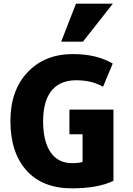

<svg xmlns="http://www.w3.org/2000/svg" viewBox="-20 -1009 729 1051"><path d="M601 -19Q515 22 374 22Q213 22 125 -76Q37 -174 37 -347Q37 -514 131 -613.5Q225 -713 379 -713Q509 -713 597 -661L544 -534Q491 -565 419 -569Q319 -576 267.5 -519Q216 -462 216 -345Q216 -235 257 -175.5Q298 -116 374 -116Q416 -116 432 -123V-274H360V-409H601ZM434 -781H315L396 -989H598Z"/></svg>

Font: Repo
Style: ExtraBold
Weight: 800
Designer: Stefan Peev
Foundry: Context Ltd
Version: Version 001.000